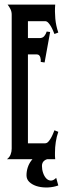

<svg xmlns="http://www.w3.org/2000/svg" viewBox="-20 -704 289 849"><path d="M10.7 0Q22 -8.3 26.9 -20.8Q31.7 -33.2 31.7 -46.4V-639.6Q31.7 -652.3 26.4 -663.3Q21 -674.3 13.7 -683.6H224.1Q221.7 -652.8 224.6 -621.3Q227.5 -589.8 237.8 -560.1L220.7 -553.7Q218.3 -559.6 214.4 -569.1Q210.4 -578.6 205.1 -587.6Q199.7 -596.7 193.4 -603.5Q187 -610.4 179.2 -610.4H103.5V-535.6H155.8Q168.5 -535.6 175.8 -544.4Q183.1 -553.2 186.5 -564.5L201.7 -562.5L177.2 -427.7L160.2 -430.2Q160.6 -435.1 160.2 -440.7Q159.7 -446.3 158 -451.4Q156.2 -456.5 152.6 -460Q148.9 -463.4 142.6 -463.4H103.5V-70.3H179.2Q187 -70.3 193.4 -77.1Q199.7 -84 205.1 -93.3Q210.4 -102.5 214.4 -112.3Q218.3 -122.1 220.7 -127.9L237.8 -121.1Q230 -99.1 226.6 -75.7Q223.1 -52.2 223.1 -28.8Q223.1 -21.5 223.1 -14.2Q223.1 -6.8 224.1 0ZM165.5 29.8Q165.5 45.9 170.7 60.8Q175.8 75.7 184.3 84.7Q192.9 93.8 204.3 94.5Q215.8 95.2 228.5 82.5L237.8 116.2Q234.9 117.2 231.7 117.9Q228.5 118.7 226.6 119.6Q204.6 125.5 181.4 125Q158.2 124.5 139.6 118.2Q121.1 111.8 109.1 100.1Q97.2 88.4 97.2 71.3Q97.2 53.7 102.5 36.9Q107.9 20 118.7 5.9Q129.4 -8.3 145.8 -19.3Q162.1 -30.3 184.6 -36.1Q188.5 -38.6 195.3 -38.6L205.1 -2.4Q187.5 -2.4 176.5 5.9Q165.5 14.2 165.5 29.8Z"/></svg>

Font: XAYAX
Style: Regular
Weight: 400
Designer: Peter Wiegel
Foundry: Peter Wiegel
Version: Version 1.000 2009 initial release